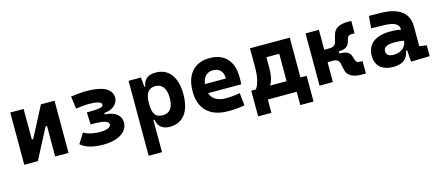

<svg xmlns="http://www.w3.org/2000/svg" viewBox="-52 -1070 4206 1837"><g transform="rotate(-15 2051.0 -151.0)"><path d="M73.7 0H208.5L366.2 -302.7H379.9V0H512.2V-517.6H377.4L219.7 -214.8H206.1V-517.6H73.7Z M857.4 9.8C1005.4 9.8 1100.1 -51.8 1100.1 -145.5C1100.1 -212.9 1047.9 -260.3 942.4 -266.6V-280.3C1032.7 -286.1 1080.1 -342.3 1080.1 -394C1080.1 -486.3 984.9 -527.3 835 -527.3C763.2 -527.3 726.1 -521 675.3 -514.6L691.9 -391.6C749.5 -397.5 778.3 -402.3 824.2 -402.3C894 -402.3 944.8 -390.1 944.8 -364.7C944.8 -342.3 926.8 -329.6 809.1 -329.6H781.7L787.1 -208.5H807.6C923.8 -208.5 964.8 -192.9 964.8 -161.1C964.8 -133.3 922.4 -115.2 853.5 -115.2C806.6 -115.2 741.7 -125 695.8 -152.8L633.8 -53.7C690.9 -2.9 774.9 9.8 857.4 9.8Z M1245.6 224.6H1377.9V-93.8H1388.7C1398.9 -24.9 1443.8 9.8 1516.1 9.8C1644.5 9.8 1719.2 -85.4 1719.2 -258.3C1719.2 -429.2 1644.5 -527.3 1515.1 -527.3C1436.5 -527.3 1397.9 -493.2 1385.7 -423.8H1376.5L1368.2 -517.6H1245.6ZM1377.9 -258.3C1377.9 -358.4 1411.6 -402.8 1479 -402.8C1545.9 -402.8 1584 -350.1 1584 -258.3C1584 -163.1 1547.9 -114.7 1479 -114.7C1403.8 -114.7 1377.9 -157.7 1377.9 -258.3Z M2091.8 9.8C2133.8 9.8 2189 7.8 2255.4 -3.9L2242.7 -128.9C2195.3 -120.1 2150.4 -115.2 2103.5 -115.2C2022.5 -115.2 1969.2 -146.5 1949.2 -206.5H2277.8C2279.8 -227.5 2280.8 -249 2280.8 -273.4C2280.8 -438.5 2196.3 -527.3 2048.8 -527.3C1897.9 -527.3 1811 -428.7 1811 -259.8C1811 -85.9 1912.6 9.8 2091.8 9.8ZM1942.9 -298.3C1952.1 -367.7 1990.2 -406.2 2049.8 -406.2C2113.3 -406.2 2150.9 -368.2 2150.9 -298.3Z M2355 131.8H2486.3V0H2772.5V131.8H2903.8V-123H2842.3V-517.6H2448.2V-329.1C2448.2 -239.3 2434.6 -171.9 2401.4 -123H2355ZM2705.1 -123H2542C2567.9 -165.5 2578.1 -219.2 2578.1 -287.6V-394.5H2705.1Z M2998.5 0H3130.9V-197.3H3183.1C3219.7 -197.3 3241.7 -183.1 3247.6 -157.2L3265.1 -80.6C3278.3 -24.9 3331.5 2.4 3419.4 2.4H3457V-120.6H3432.6C3409.7 -120.6 3395 -129.4 3389.2 -147L3376 -188.5C3365.2 -226.6 3328.1 -248 3272.5 -248H3262.2V-269.5H3267.6C3320.8 -269.5 3355.5 -291 3366.2 -329.1L3379.4 -370.6C3385.3 -388.2 3399.9 -397 3422.9 -397H3452.1V-520H3414.6C3335 -520 3285.2 -492.7 3269 -437L3247.6 -360.4C3240.7 -334.5 3219.2 -320.3 3183.1 -320.3H3130.9V-517.6H2998.5Z M3903.8 4.9 4089.4 0V-107.4L4017.6 -118.2V-309.6C4017.6 -446.3 3927.7 -518.6 3740.2 -521L3627.4 -522.5L3617.7 -402.3L3750 -398.9C3843.3 -396.5 3890.6 -372.1 3890.6 -316.9V-315.4C3859.4 -322.3 3827.6 -325.7 3784.7 -325.7C3637.7 -325.7 3554.2 -261.7 3554.2 -146C3554.2 -46.4 3618.2 9.8 3728.5 9.8C3818.4 9.8 3874.5 -29.8 3883.8 -109.4H3895.5ZM3890.6 -206.5C3888.7 -154.8 3845.2 -101.6 3761.2 -101.6C3713.9 -101.6 3688.5 -120.6 3688.5 -155.8C3688.5 -194.3 3724.1 -214.4 3791 -214.4C3825.2 -214.4 3853 -214.4 3890.6 -206.5Z"/></g></svg>

Font: CaskaydiaCove Nerd Font
Style: Bold
Weight: 700
Designer: Aaron Bell
Foundry: Saja Typeworks
Version: Version 2111.1;Nerd Fonts 2.3.0